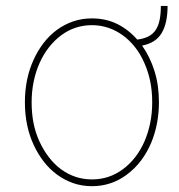

<svg xmlns="http://www.w3.org/2000/svg" viewBox="-20 -616 604 647"><path d="M93.8 -415.8Q107.6 -446 127.1 -471.4Q146.7 -496.8 171.5 -515.1Q196.4 -533.4 226 -543.7Q255.7 -554 289.8 -554Q336.3 -554 374.3 -535.5Q412.3 -517 442.5 -482.6Q464.8 -485.4 480.1 -493.3Q495.4 -501.1 504.6 -514.9Q513.8 -528.8 517.9 -548.8Q522 -568.9 522 -595.9H544.7Q544.7 -538.4 524.9 -504.8Q505 -471.2 458.8 -462.4Q485.4 -424.7 500.5 -377Q515.6 -329.2 515.6 -271.3Q515.6 -236.2 509.2 -201.5Q502.8 -166.9 489.5 -134.9Q476.2 -103 455.3 -75.1Q434.3 -47.2 405.2 -25.9Q354 11.4 289.8 11.4Q255.7 11.4 226 0.9Q196.4 -9.6 171.5 -28.1Q146.7 -46.5 127.1 -71.9Q107.6 -97.3 93.8 -127.1Q63.9 -191.1 63.9 -271.3Q63.9 -351.6 93.8 -415.8ZM113.3 -138.5Q126.8 -109.4 145.1 -85.8Q163.4 -62.1 185.7 -45.6Q208.1 -29.1 234.4 -20.2Q260.7 -11.4 289.8 -11.4Q347.7 -11.4 393.8 -45.5Q416.9 -62.5 435.2 -85.9Q453.5 -109.4 466.3 -138.3Q479 -167.3 486 -200.8Q492.9 -234.4 492.9 -271.3Q492.9 -308.9 486.3 -341.4Q479.8 -373.9 466.3 -404.1Q453.5 -433.6 435 -457Q416.5 -480.5 393.8 -497Q371.1 -513.5 344.8 -522.4Q318.5 -531.2 289.8 -531.2Q232.2 -531.2 186.4 -497.2Q163.4 -480.1 144.9 -456.5Q126.4 -432.9 113.5 -403.9Q100.5 -375 93.6 -341.6Q86.6 -308.2 86.6 -271.3Q86.6 -233.7 93 -201.2Q99.4 -168.7 113.3 -138.5Z"/></svg>

Font: Inter P Thin
Style: Regular
Weight: 100
Designer: Rasmus Andersson
Foundry: rsms
Version: Version 3.018;git-588b23468